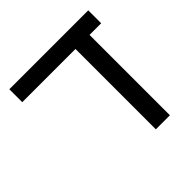

<svg xmlns="http://www.w3.org/2000/svg" viewBox="-159 -735 872 872"><g transform="rotate(-45 277.0 -299.5)"><path d="M452.1 -516.1V0H361.8V-516.1H20V-599.1H526.9V-516.1Z"/></g></svg>

Font: Arimo
Style: Regular
Weight: 400
Designer: Steve Matteson
Foundry: Monotype Imaging Inc.
Version: Version 1.33